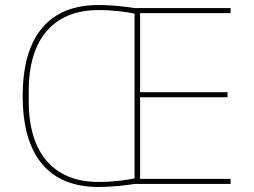

<svg xmlns="http://www.w3.org/2000/svg" viewBox="-20 -730 1007 762"><path d="M895 0V-20H536V-344H883V-364H536V-678H895V-698H514C482 -703 430 -710 370 -710C177 -710 70 -589 70 -349C70 -109 177 12 370 12C430 12 482 5 514 0ZM370 -8C198 -8 94 -117 94 -328V-370C94 -581 198 -690 370 -690C430 -690 480 -683 514 -676V-22C480 -15 430 -8 370 -8Z"/></svg>

Font: IBM Plex Thai Thin
Style: Regular
Weight: 100
Designer: Mike Abbink, Paul van der Laan, Pieter van Rosmalen, Ben Mitchell, Mark Frömberg
Foundry: Bold Monday
Version: Version 1.0